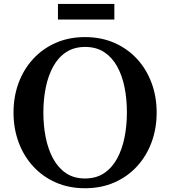

<svg xmlns="http://www.w3.org/2000/svg" viewBox="-20 -964 881 994"><path d="M420 10.5Q336.5 10.5 268.5 -19.5Q200.5 -49.5 151.5 -103Q102.5 -156.5 76.2 -227.8Q50 -299 50 -381Q50 -463.5 76.2 -534.5Q102.5 -605.5 151.5 -658.8Q200.5 -712 268.5 -742Q336.5 -772 420 -772Q504 -772 572.2 -742Q640.5 -712 689.5 -658.8Q738.5 -605.5 764.8 -534.5Q791 -463.5 791 -381Q791 -299 764.8 -227.8Q738.5 -156.5 689.5 -103Q640.5 -49.5 572.2 -19.5Q504 10.5 420 10.5ZM420 -40Q477.5 -40 518.5 -67.2Q559.5 -94.5 585.8 -142.2Q612 -190 624.5 -251.8Q637 -313.5 637 -382.5Q637 -451 624.8 -512Q612.5 -573 586.5 -620Q560.5 -667 519.5 -694Q478.5 -721 421 -721Q363.5 -721 322.5 -694Q281.5 -667 255.5 -619.8Q229.5 -572.5 217 -511.2Q204.5 -450 204.5 -381.5Q204.5 -312.5 217 -251Q229.5 -189.5 255.5 -142Q281.5 -94.5 322.2 -67.2Q363 -40 420 -40ZM280 -863V-943.5H572V-863Z"/></svg>

Font: Libre Caslon Text Medium
Style: Regular
Weight: 500
Designer: Pablo Impallari, Rodrigo Fuenzalida, Katja Schimmel
Foundry: Pablo Impallari, Rodrigo Fuenzalida
Version: Version 2.000